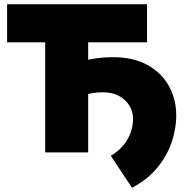

<svg xmlns="http://www.w3.org/2000/svg" viewBox="-20 -720 876 907"><path d="M193.5 0V-520H13.5V-700H674.5V-520H396.5V0ZM603.5 167 503.5 16Q539 -5 562.2 -33Q585.5 -61 597 -93.2Q608.5 -125.5 608.5 -159Q608.5 -193 591 -221.5Q573.5 -250 541.8 -267Q510 -284 467.5 -284Q437.5 -284 413.5 -279.5Q389.5 -275 361.5 -266L359.5 -428Q399.5 -440 437.8 -445Q476 -450 512.5 -450Q609.5 -450 676.5 -413Q743.5 -376 778 -313.5Q812.5 -251 812.5 -175Q812.5 -109.5 789.8 -44.8Q767 20 720.5 75.2Q674 130.5 603.5 167Z"/></svg>

Font: Geologica Black
Style: Regular
Weight: 900
Designer: Sindre Bremnes, Frode Helland
Foundry: Monokrom Skriftforlag AS
Version: Version 1.010;gftools[0.9.28]